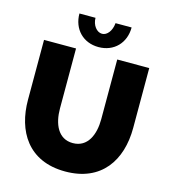

<svg xmlns="http://www.w3.org/2000/svg" viewBox="-131 -1019 1005 1130"><g transform="rotate(15 371.5 -454.0)"><path d="M371 -833C338 -833 310 -870 310 -914H212C212 -819 277 -752 371 -752C465 -752 530 -819 530 -914H432C428 -867 402 -833 371 -833ZM371 -167C281 -167 246 -251 246 -345V-710H51V-345C51 -157 144 6 371 6C591 6 692 -147 692 -345V-710H497V-345C497 -253 462 -167 371 -167Z"/></g></svg>

Font: Raleway Black
Style: Regular
Weight: 900
Designer: Matt McInerney, Pablo Impallari, Rodrigo Fuenzalida
Foundry: Matt McInerney, Pablo Impallari, Rodrigo Fuenzalida
Version: Version 3.000g; ttfautohint (v1.5) -l 8 -r 28 -G 28 -x 14 -D